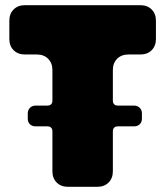

<svg xmlns="http://www.w3.org/2000/svg" viewBox="-20 -720 636 740"><path d="M415 -450Q415 -477 431.5 -493.5Q448 -510 475 -510H521Q548 -510 564.5 -526.5Q581 -543 581 -570V-640Q581 -667 564.5 -683.5Q548 -700 521 -700H76Q49 -700 32.5 -683.5Q16 -667 16 -640V-570Q16 -543 32.5 -526.5Q49 -510 76 -510H122Q149 -510 165.5 -493.5Q182 -477 182 -450V-333Q182 -323 177 -318Q172 -313 162 -313H117Q104 -313 95.5 -304.5Q87 -296 87 -283V-263Q87 -249 95.5 -241Q104 -233 117 -233H162Q172 -233 177 -228Q182 -223 182 -213V-60Q182 -33 198.5 -16.5Q215 0 242 0H355Q382 0 398.5 -16.5Q415 -33 415 -60V-213Q415 -223 420 -228Q425 -233 435 -233H497Q510 -233 518.5 -241Q527 -249 527 -263V-283Q527 -296 518.5 -304.5Q510 -313 497 -313H435Q425 -313 420 -318Q415 -323 415 -333Z"/></svg>

Font: Bolota
Style: Bold
Weight: 240
Designer: Gabriel Pang
Version: Version 1.000